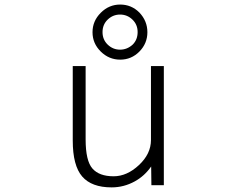

<svg xmlns="http://www.w3.org/2000/svg" viewBox="-20 -813 1040 844"><path d="M563.5 -617.2Q585 -638.7 585 -671.9Q585 -705.1 562 -727.1Q539.1 -749 507.8 -749Q476.6 -749 453.6 -727.1Q430.7 -705.1 430.7 -671.9Q430.7 -638.7 453.6 -616.7Q476.6 -594.7 507.8 -594.7Q539.1 -594.7 563.5 -617.2ZM592.8 -757.8Q627.9 -720.7 627.9 -671.4Q627.9 -622.1 592.8 -586.4Q557.6 -550.8 508.3 -550.8Q459 -550.8 422.9 -586.4Q386.7 -622.1 386.7 -671.4Q386.7 -720.7 422.9 -756.8Q459 -793 508.3 -793Q557.6 -793 592.8 -757.8ZM643.6 -522.5H700.2V1H645.5L644.5 -81.1Q615.2 -39.1 572.3 -15.6Q524.4 10.7 470.7 10.7Q382.8 10.7 341.3 -37.1Q299.8 -85 299.8 -195.3V-522.5H356.4V-200.2Q356.4 -106.4 386.2 -72.3Q416 -38.1 479.5 -38.1Q538.1 -38.1 590.8 -87.4Q643.6 -136.7 643.6 -197.3Z"/></svg>

Font: Gen Shin Gothic Monospace Light
Style: Regular
Weight: 300
Designer: [Source Han Sans]
Ryoko NISHIZUKA  (kana & ideographs); Paul D. Hunt (Latin, Greek & Cyrillic); Wenlong ZHANG  (bopomofo
Version: Version 1.002.20150607